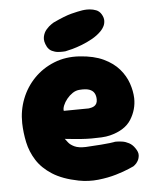

<svg xmlns="http://www.w3.org/2000/svg" viewBox="-52 -736 636 795"><g transform="rotate(-5 266.5 -338.0)"><path d="M243 11Q177 -2 135.5 -28.5Q94 -55 71.5 -90.5Q49 -126 40.5 -166Q32 -206 31 -246Q30 -299 48.5 -346.5Q67 -394 102 -430Q137 -466 185.5 -485.5Q234 -505 292 -501Q351 -497 391 -478Q431 -459 455 -431Q479 -403 490 -371Q501 -339 502 -309Q503 -262 477.5 -221Q452 -180 389 -164Q373 -160 353 -159Q333 -158 312 -158Q291 -158 271 -159.5Q251 -161 235.5 -162.5Q220 -164 210.5 -165Q201 -166 201 -166Q205 -161 213 -150.5Q221 -140 238 -132Q255 -124 285 -125Q324 -127 348 -129Q372 -131 385 -132.5Q398 -134 402.5 -135Q407 -136 407 -136Q407 -136 415.5 -136Q424 -136 437.5 -134Q451 -132 465 -124.5Q479 -117 489 -102Q501 -85 500 -71.5Q499 -58 493 -48Q487 -38 480.5 -33Q474 -28 474 -28Q474 -28 453.5 -19Q433 -10 399.5 0Q366 10 325 14.5Q284 19 243 11ZM207 -282 310 -283Q310 -283 313.5 -283.5Q317 -284 323 -285.5Q329 -287 334.5 -290.5Q340 -294 343.5 -300.5Q347 -307 347 -317Q347 -333 340.5 -344Q334 -355 319.5 -360Q305 -365 279 -363Q264 -362 250.5 -353Q237 -344 226.5 -331Q216 -318 210.5 -304.5Q205 -291 207 -282ZM235 -527Q235 -527 226 -526.5Q217 -526 204.5 -527Q192 -528 179.5 -534Q167 -540 160 -553Q148 -576 151.5 -594Q155 -612 166 -624.5Q177 -637 187 -643.5Q197 -650 197 -650Q246 -673 273.5 -680Q301 -687 320 -690Q320 -690 329 -691Q338 -692 351 -691Q364 -690 377 -685Q390 -680 398 -667Q407 -652 406.5 -639Q406 -626 401 -616.5Q396 -607 391 -601.5Q386 -596 386 -596Q370 -580 348.5 -568Q327 -556 305 -547.5Q283 -539 264.5 -534Q246 -529 235 -527Z"/></g></svg>

Font: Sour Gummy Black
Style: Regular
Weight: 900
Version: Version 1.000